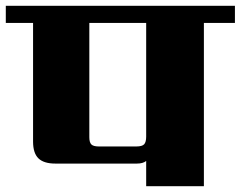

<svg xmlns="http://www.w3.org/2000/svg" viewBox="-40 -642 830 662"><path d="M464 -171V-563H268V-169Q268 -151 275 -144Q282 -137 301 -137H430Q450 -137 457 -144.5Q464 -152 464 -171ZM770 -622V-563H663V0H464V-87Q453 -78 432 -78H151Q111 -78 92.5 -96Q74 -114 74 -154V-563H-20V-622Z"/></svg>

Font: Sarpanch ExtraBold
Style: Regular
Weight: 800
Designer: Manushi Parikh (Devanagari and Latin), Jyotish Sonowal (Devanagari)
Foundry: Indian Type Foundry
Version: Version 2.004;PS 1.0;hotconv 1.0.78;makeotf.lib2.5.61930; tt